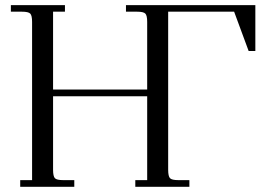

<svg xmlns="http://www.w3.org/2000/svg" viewBox="-20 -722 1062 742"><path d="M22 -676.8V-702.1H231V-676.8H185.1V-376H548.8V-637.2Q548.8 -662.1 541.7 -669.4Q534.7 -676.8 509.8 -676.8H466.8V-702.1H966.8V-524.9H940.9L884.8 -676.8H629.9V-65.9Q629.9 -41 637 -33.4Q644 -25.9 668.9 -25.9H711.9V0H502.9V-25.9H548.8V-350.1H185.1V-65.9Q185.1 -41 192.1 -33.4Q199.2 -25.9 224.1 -25.9H267.1V0H58.1V-25.9H104V-637.2Q104 -662.1 96.9 -669.4Q89.8 -676.8 64.9 -676.8Z"/></svg>

Font: Dihjauti
Style: Regular
Weight: 400
Designer: T. Christopher White
Version: Version 3.0.0